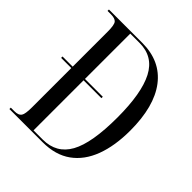

<svg xmlns="http://www.w3.org/2000/svg" viewBox="-195 -844 974 974"><g transform="rotate(45 291.5 -357.0)"><path d="M28 0V-10H54Q83 -10 93 -24.5Q103 -39 103 -86V-369H30V-379H103V-631Q103 -678 92.5 -691Q82 -704 52 -704H28V-714H267Q398 -714 468.5 -621.5Q539 -529 539 -356Q539 -247 509 -167Q479 -87 418.5 -43.5Q358 0 266 0ZM257 -10Q355 -10 400.5 -92Q446 -174 446 -357Q446 -531 401 -617.5Q356 -704 258 -704H191V-379H319V-369H191V-10Z"/></g></svg>

Font: Noto Serif Display ExtraCondensed
Style: Regular
Weight: 400
Width: 2
Designer: Monotype Design Team
Foundry: Monotype Imaging Inc.
Version: Version 2.009